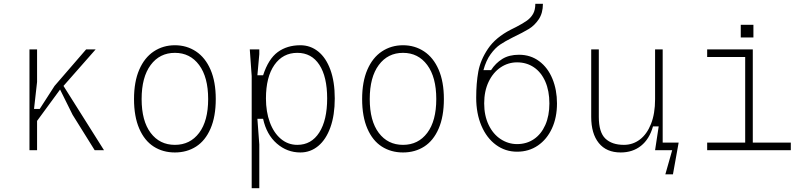

<svg xmlns="http://www.w3.org/2000/svg" viewBox="-20 -790 4240 1010"><path d="M175 -530V-359L159 -217H189L267 -338L433 -530H483L314 -338L527 0H478L362 -186L296 -319L175 -154V0H135V-530Z M900 -512Q820 -512 772.5 -448Q725 -384 725 -269Q725 -154 772.5 -91Q820 -28 900 -28Q980 -28 1027.5 -91Q1075 -154 1075 -269Q1075 -384 1027.5 -448Q980 -512 900 -512ZM900 -552Q962 -552 1011 -519.5Q1060 -487 1087.5 -423.5Q1115 -360 1115 -269Q1115 -177 1087.5 -113.5Q1060 -50 1011.5 -19Q963 12 900 12Q837 12 788.5 -19Q740 -50 712.5 -113.5Q685 -177 685 -269Q685 -360 712.5 -423.5Q740 -487 789 -519.5Q838 -552 900 -552Z M1304 -390 1294 -530H1344V-505L1334 -394H1364Q1392 -480 1441 -516Q1490 -552 1560 -552Q1613 -552 1654 -519Q1695 -486 1718 -423Q1741 -360 1741 -272Q1741 -184 1718 -120Q1695 -56 1654 -22Q1613 12 1560 12Q1490 12 1436 -35Q1382 -82 1364 -165H1334L1344 -30V200H1304ZM1379 -272Q1379 -202 1399.5 -146.5Q1420 -91 1457.5 -59.5Q1495 -28 1544 -28Q1618 -28 1659.5 -93Q1701 -158 1701 -272Q1701 -386 1660 -449Q1619 -512 1544 -512Q1468 -512 1423.5 -448.5Q1379 -385 1379 -272Z M2100 -512Q2020 -512 1972.5 -448Q1925 -384 1925 -269Q1925 -154 1972.5 -91Q2020 -28 2100 -28Q2180 -28 2227.5 -91Q2275 -154 2275 -269Q2275 -384 2227.5 -448Q2180 -512 2100 -512ZM2100 -552Q2162 -552 2211 -519.5Q2260 -487 2287.5 -423.5Q2315 -360 2315 -269Q2315 -177 2287.5 -113.5Q2260 -50 2211.5 -19Q2163 12 2100 12Q2037 12 1988.5 -19Q1940 -50 1912.5 -113.5Q1885 -177 1885 -269Q1885 -360 1912.5 -423.5Q1940 -487 1989 -519.5Q2038 -552 2100 -552Z M2870 -246Q2870 -312 2848.5 -361Q2827 -410 2788.5 -436Q2750 -462 2700 -462Q2653 -462 2613.5 -435.5Q2574 -409 2550.5 -360Q2527 -311 2527 -246Q2527 -182 2550.5 -133Q2574 -84 2614 -58Q2654 -32 2700 -32Q2750 -32 2788.5 -58Q2827 -84 2848.5 -132.5Q2870 -181 2870 -246ZM2485 -276Q2485 -352 2496 -413Q2507 -474 2547 -533.5Q2587 -593 2667 -634L2693 -647Q2732 -667 2752.5 -682Q2773 -697 2784.5 -717.5Q2796 -738 2796 -770H2836Q2836 -721 2814 -688.5Q2792 -656 2762.5 -638Q2733 -620 2675 -592Q2637 -573 2611 -555.5Q2585 -538 2561 -505Q2537 -472 2523 -421H2563Q2587 -458 2622.5 -480Q2658 -502 2710 -502Q2771 -502 2816.5 -468Q2862 -434 2886 -375.5Q2910 -317 2910 -246Q2910 -172 2883.5 -114.5Q2857 -57 2809.5 -24.5Q2762 8 2700 8Q2638 8 2589 -28Q2540 -64 2512.5 -128.5Q2485 -193 2485 -276Z M3090 -175V-530H3130V-175Q3130 -94 3164.5 -61Q3199 -28 3262 -28Q3309 -28 3346 -56Q3383 -84 3404.5 -138Q3426 -192 3426 -268V-530H3466V-40H3550L3520 127H3480L3516 0H3426L3445 -125H3415Q3396 -58 3352 -23Q3308 12 3245 12Q3170 12 3130 -37.5Q3090 -87 3090 -175Z M3900 -40V-490H3700V-530H3940V-40H4140V0H3700V-40ZM3943.3 -659.6V-593H3876.7V-659.6Z"/></svg>

Font: Fliege Mono Thin
Style: Regular
Weight: 100
Version: Version 0.020;Glyphs 3.3 (3306)